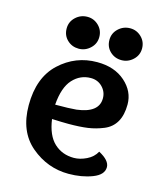

<svg xmlns="http://www.w3.org/2000/svg" viewBox="-103 -738 691 824"><g transform="rotate(15 242.5 -326.0)"><path d="M223 -197Q196 -197 150 -199Q160 -128 195.5 -95Q231 -62 283 -62Q310 -62 339 -76Q368 -90 382 -116Q431 -90 431 -60Q431 -26 384 -8Q337 10 279 10Q185 10 111.5 -52Q38 -114 38 -231Q38 -354 108.5 -419.5Q179 -485 275 -485Q352 -485 399.5 -443Q447 -401 447 -343Q447 -296 429.5 -265.5Q412 -235 378 -221Q344 -207 309 -202Q274 -197 223 -197ZM266 -412Q219 -412 186 -376Q153 -340 147 -262Q211 -262 241 -265Q338 -277 338 -341Q338 -370 317.5 -391Q297 -412 266 -412ZM372 -520Q342 -520 321 -540Q300 -560 300 -591Q300 -621 322 -641.5Q344 -662 374 -662Q403 -662 424 -641.5Q445 -621 445 -591Q445 -561 423 -540.5Q401 -520 372 -520ZM182 -520Q152 -520 131 -540Q110 -560 110 -591Q110 -621 132 -641.5Q154 -662 184 -662Q213 -662 234 -641.5Q255 -621 255 -591Q255 -561 233 -540.5Q211 -520 182 -520Z"/></g></svg>

Font: Overlock
Style: Bold
Weight: 700
Designer: Dario Muhafara
Foundry: Dario Manuel Muhafara
Version: Version 1.002